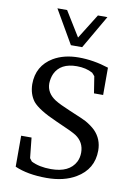

<svg xmlns="http://www.w3.org/2000/svg" viewBox="-101 -997 758 1074"><g transform="rotate(10 278.0 -460.5)"><path d="M60 -20V-196H119L131 -81L144 -64Q189 -41 256 -41Q360 -41 395 -108Q407 -132 407 -161Q407 -220 358 -253Q335 -268 240 -309Q135 -355 102 -395Q72 -434 71 -491Q71 -595 159 -648Q219 -683 302 -683Q386 -683 472 -655V-500H420L405 -595L390 -612Q352 -633 300 -633Q207 -633 176 -567Q165 -542 164 -512Q164 -457 217 -423Q244 -406 304 -381Q386 -347 400 -339Q432 -321 455 -299Q499 -254 499 -189Q499 -83 406 -28Q339 12 240 12Q133 12 60 -20ZM136 -933H191L278 -792L366 -933H420L310 -743H246Z"/></g></svg>

Font: Khartiya
Style: Regular
Weight: 500
Version: Version 1.0.1